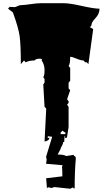

<svg xmlns="http://www.w3.org/2000/svg" viewBox="-20 -751 663 1174"><path d="M332.5 193.8Q370.1 193.8 384.8 203.1L431.2 195.8Q431.2 204.1 433.6 204.1L435.5 202.1Q443.8 206.1 443.4 221.2Q436.5 298.3 436.5 401.9Q431.2 401.9 425.3 395Q423.8 395 418 398.9Q412.1 402.8 406.7 402.8L315.4 393.1Q306.2 393.1 302.7 395.8Q299.3 398.4 294.9 398.4L274.9 394H272.5L267.1 400.9L262.2 338.9L361.3 327.1Q361.3 282.7 358.9 268.1H360.8V261.2L364.7 259.3L261.7 250.5L264.6 229Q264.6 229 265.6 223.1L264.6 221.2L261.7 208L304.2 68.4L387.7 69.3Q388.2 70.8 381.3 75.9Q374.5 81.1 374.5 84.5L372.6 116.7L365.7 118.7Q365.7 128.9 358.9 140.4Q352.1 151.9 349.6 159.7H350.6ZM252.4 113.8 262.7 -86.9 252.4 -98.1 244.6 -234.9 252.4 -245.6V-267.6L244.6 -279.3Q252.4 -289.1 252.4 -322.3Q252.4 -355.5 234.9 -381.3Q236.8 -383.8 236.8 -386.2Q236.8 -392.1 219 -392.1Q201.2 -392.1 190.9 -381.3Q159.2 -381.3 136.7 -370.1L127 -381.3L107.4 -358.9Q107.4 -475.6 100.3 -528.3Q93.3 -581.1 58.6 -675.3L29.3 -697.8L38.6 -709L67.9 -707.5Q74.2 -706.5 86.4 -713.4Q98.6 -720.2 112.8 -720Q127 -719.7 167 -725.6Q207 -731.4 227.1 -731.4H370.1Q406.2 -731.4 479.7 -714.8Q553.2 -698.2 588.4 -697.8Q588.4 -665.5 563.7 -640.1Q539.1 -614.7 539.1 -596.2L530.3 -584.5L549.8 -573.2L520.5 -358.9L510.3 -370.1H500.5L490.7 -381.3Q473.6 -381.3 447.5 -392.6Q421.4 -403.8 409.2 -403.8Q409.2 -358.9 399.4 -347.7L409.2 -335.9V-256.8L399.4 -245.6V-210.4L409.2 -199.7L390.1 -143.6L399.4 -132.3V-122.1L390.1 -110.4L399.4 -98.1V25.9L389.2 90.8Q378.9 90.8 377.9 95.2Q377.9 72.8 380.4 60.5L360.8 48.3L350.6 60.5V93.8H330.6V70.8Q319.3 85.4 299.8 85.4L272.5 82Q271.5 85.9 271.5 93.8Q271.5 93.3 276.9 92.3Q282.2 91.3 282.2 90.8Q282.2 101.1 272.2 107.4Q262.2 113.8 252.4 113.8Z"/></svg>

Font: Butcherman
Style: Regular
Weight: 400
Version: Version 001.003